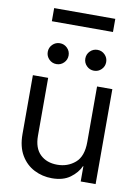

<svg xmlns="http://www.w3.org/2000/svg" viewBox="-97 -954 751 1027"><g transform="rotate(10 278.5 -440.0)"><path d="M411.1 -213.9V-515.6H494.1V0H413.1V-83H411.1Q394.5 -45.9 356.7 -18.1Q318.8 9.8 257.8 9.8Q206.1 9.8 161.4 -12.9Q116.7 -35.6 89.6 -81.3Q62.5 -127 62.5 -195.3V-515.6H145.5V-201.2Q145.5 -134.3 180.7 -100.3Q215.8 -66.4 273.4 -66.4Q330.1 -66.4 370.6 -101.1Q411.1 -135.7 411.1 -213.9ZM175.8 -595.7Q152.3 -595.7 135.7 -612.3Q119.1 -628.9 119.1 -652.3Q119.1 -675.8 135.7 -692.4Q152.3 -709 175.8 -709Q199.2 -709 215.8 -692.4Q232.4 -675.8 232.4 -652.3Q232.4 -628.9 215.8 -612.3Q199.2 -595.7 175.8 -595.7ZM379.9 -595.7Q356.4 -595.7 339.8 -612.3Q323.2 -628.9 323.2 -652.3Q323.2 -675.8 339.8 -692.4Q356.4 -709 379.9 -709Q403.3 -709 419.9 -692.4Q436.5 -675.8 436.5 -652.3Q436.5 -628.9 419.9 -612.3Q403.3 -595.7 379.9 -595.7ZM444.3 -888.7V-817.4H112.3V-888.7Z"/></g></svg>

Font: Inter Display
Style: Regular
Weight: 400
Designer: Rasmus Andersson
Foundry: rsms
Version: Version 4.000;git-37864ae